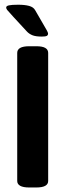

<svg xmlns="http://www.w3.org/2000/svg" viewBox="-20 -811 285 833"><path d="M6.8 0ZM54.7 -25.9V-581.5Q54.7 -610.4 106.9 -610.4H137.2Q164.1 -610.4 176.5 -603Q189 -595.7 189 -581.5V-25.9Q189 2.4 137.2 2.4H106.9Q80.6 2.4 67.6 -4.9Q54.7 -12.2 54.7 -25.9ZM96.7 -674.3 37.6 -738.3Q15.6 -762.2 11.2 -767.8Q6.8 -773.4 6.8 -778.3Q6.8 -785.2 18.8 -787.8Q30.8 -790.5 58.6 -790.5Q87.4 -790.5 106.2 -785.4Q125 -780.3 132.3 -767.1L168.5 -704.6Q177.2 -689.9 182.9 -679.7Q188.5 -669.4 188.5 -665.5Q188.5 -658.2 182.9 -655.3Q177.2 -652.3 161.6 -652.3Q134.3 -652.3 119.9 -658.4Q105.5 -664.6 96.7 -674.3Z"/></svg>

Font: Jaldi
Style: Bold
Weight: 400
Designer: Pablo Cosgaya and Nicolas Silva
Foundry: Omnibus-Type
Version: Version 1.007